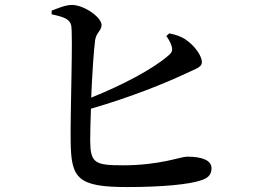

<svg xmlns="http://www.w3.org/2000/svg" viewBox="-20 -759 1040 777"><path d="M653 -613C660 -604 669 -590 674 -574C680 -555 676 -546 660 -533C599 -480 475 -414 349 -364C353 -455 359 -552 365 -597C370 -628 391 -635 391 -658C391 -688 324 -737 273 -739C247 -740 213 -725 189 -716V-701C237 -691 262 -682 268 -657C276 -619 264 -305 266 -184C268 -37 294 -2 495 -2C638 -2 746 -13 793 -29C818 -37 836 -49 836 -78C836 -110 799 -125 737 -125C711 -125 628 -90 477 -90C363 -90 346 -100 345 -189C345 -216 346 -264 348 -319C513 -367 650 -423 731 -461C769 -480 797 -485 797 -508C797 -531 771 -571 734 -597C713 -612 693 -618 665 -624Z"/></svg>

Font: Noto Serif JP SemiBold
Style: Regular
Weight: 600
Designer: Ryoko NISHIZUKA 西塚涼子 (kana & ideographs); Frank Grießhammer (Latin, Greek & Cyrillic); Wenlong ZHANG 张文龙 (bopomofo); San
Foundry: Adobe
Version: Version 2.001;hotconv 1.1.0;makeotfexe 2.6.0